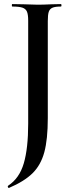

<svg xmlns="http://www.w3.org/2000/svg" viewBox="-20 -645 357 940"><path d="M24 275H23Q20 275 18.5 270.5Q17 266 20 264Q75 228 96.5 154.5Q118 81 118 -40V-544Q118 -574 112 -588Q106 -602 90 -607.5Q74 -613 40 -613Q38 -613 38 -619Q38 -625 40 -625L96 -624Q140 -622 165 -622Q191 -622 233 -624L278 -625Q281 -625 281 -619Q281 -613 278 -613Q250 -613 236.5 -607Q223 -601 218.5 -586.5Q214 -572 214 -542V-67Q214 37 197 100Q180 163 139.5 203Q99 243 24 275Z"/></svg>

Font: Cormorant Garamond SemiBold
Style: Regular
Weight: 600
Designer: Christian Thalmann (Catharsis Fonts)
Foundry: Catharsis Fonts
Version: Version 4.000